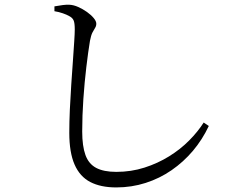

<svg xmlns="http://www.w3.org/2000/svg" viewBox="-20 -772 1040 831"><path d="M483.1 39.2Q415.8 39.2 370.6 15.7Q325.4 -7.9 302.7 -60Q279.9 -112.1 279.9 -197.3Q279.9 -243.8 282.3 -297.6Q284.7 -351.4 288.4 -405.3Q292.2 -459.2 295.5 -507.3Q298.8 -555.4 301.2 -591.4Q303.6 -627.4 303.6 -644.5Q303.6 -672.1 298.7 -683.5Q293.8 -694.9 280.6 -701.8Q269.2 -708.5 252.1 -714.4Q234.9 -720.4 215.6 -723.5V-744.4Q235.6 -748 251.6 -750.1Q267.5 -752.2 280.9 -751.4Q298.8 -750.6 318.7 -741.7Q338.5 -732.9 356.4 -720.2Q374.2 -707.5 385.5 -693.9Q396.8 -680.4 396.8 -669.5Q396.8 -659.1 391.4 -651Q386.1 -642.9 380 -631Q374 -619.2 369.4 -595.3Q361.5 -547.9 353.7 -482.1Q345.8 -416.4 340.8 -343.7Q335.8 -271 335.8 -203Q335.8 -139.7 349.8 -101.2Q363.7 -62.7 396.2 -45.4Q428.7 -28.1 483.4 -28.1Q547.6 -28.1 605.3 -46.6Q662.9 -65 711.7 -95.3Q760.6 -125.5 798.5 -163.8Q836.4 -202 861.6 -241.7L883.7 -226.7Q855.9 -167.7 815 -119.2Q774 -70.8 722.4 -35.2Q670.7 0.4 610.1 19.8Q549.5 39.2 483.1 39.2Z"/></svg>

Font: Noto Serif HK ExtraLight
Style: Regular
Weight: 200
Designer: Ryoko NISHIZUKA 西塚涼子 (kana & ideographs); Frank Grießhammer (Latin, Greek & Cyrillic); Wenlong ZHANG 张文龙 (bopomofo); San
Foundry: Adobe
Version: Version 2.002-H1;hotconv 1.1.0;makeotfexe 2.6.0